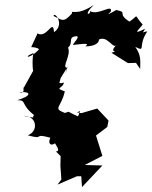

<svg xmlns="http://www.w3.org/2000/svg" viewBox="-20 -575 620 782"><path d="M227 -257 256 -304C237 -250 249 -283 252 -299C231 -302 271 -351 257 -381C280 -400 256 -423 287 -427C313 -432 277 -397 277 -392C347 -401 337 -395 328 -386C407 -387 379 -440 375 -409C416 -440 439 -372 454 -392C418 -354 472 -373 434 -360L501 -318L534 -319L551 -294C551 -327 556 -349 531 -384C577 -362 539 -387 580 -447C536 -443 542 -402 571 -458C514 -430 547 -455 561 -475C521 -519 550 -515 507 -487C453 -522 504 -524 454 -534C472 -546 396 -499 431 -527C441 -563 379 -509 347 -530C350 -514 315 -509 362 -555C289 -506 270 -539 273 -520C237 -480 233 -494 198 -510C203 -530 245 -474 200 -444C196 -502 173 -419 134 -438C132 -440 143 -459 107 -383C164 -381 123 -352 151 -388C108 -332 65 -338 116 -359C109 -325 115 -267 117 -290L77 -218C71 -225 87 -190 58 -199C110 -204 109 -184 50 -167C91 -167 61 -152 119 -106C104 -96 139 -92 76 -103C131 -104 138 -40 93 -24C168 -3 109 -35 185 -14C172 14 192 25 215 -1C175 -11 239 39 208 42L227 61L226 101L230 156L214 177L293 143H311L314 187L397 99L325 97L397 60L371 -23L417 -58L422 -84L376 -133L311 -114L291 -118C302 -115 313 -139 298 -101C244 -124 271 -122 244 -115C193 -135 229 -135 244 -203C198 -218 238 -214 240 -239C211 -227 205 -258 218 -222Z"/></svg>

Font: Asimov Aggro
Style: It
Weight: 500
Designer: Google
Version: Version 2.000980; 2014